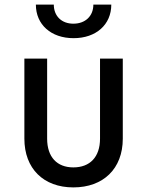

<svg xmlns="http://www.w3.org/2000/svg" viewBox="-20 -805 640 835"><path d="M300 -639C398 -639 464 -698 464 -785H386C386 -735 351 -702 299 -702C248 -702 214 -735 214 -785H136C136 -698 202 -639 300 -639ZM299 10C429 10 514 -71 514 -202V-550H415V-202C415 -122 371 -77 299 -77C228 -77 185 -122 185 -202V-550H86V-202C86 -72 169 10 299 10Z"/></svg>

Font: Tekne LDO Medium
Style: Regular
Weight: 500
Monospace: yes
Designer: Alessio Laiso, Mario Rullo, Paolo Rosset
Foundry: Alessio Laiso
Version: Version 1.000;hotconv 1.0.109;makeotfexe 2.5.65596